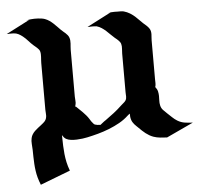

<svg xmlns="http://www.w3.org/2000/svg" viewBox="-80 -547 796 750"><g transform="rotate(-5 318.5 -172.0)"><path d="M377.7 -493.2Q375.5 -492.9 373.4 -492.7Q371.3 -492.4 369.1 -491.9Q369.6 -492.2 369.9 -492.2Q370.1 -492.2 370.4 -492.4Q372.3 -492.7 374.5 -493Q376.7 -493.4 378.9 -493.9L380.4 -494.6Q381.1 -494.6 382.9 -494.8Q384.8 -494.9 385.3 -494.9H385.7Q390.6 -495.6 396 -495.4Q401.4 -495.1 406.2 -495.1Q412.4 -495.1 419.1 -495.1Q425.8 -495.1 431.9 -493.7Q444.6 -490.2 455.9 -483.3Q467.3 -476.3 476.6 -467.5Q483.6 -461.2 490.1 -454.3Q496.6 -447.5 503.4 -441.2Q509.8 -435.5 515.9 -430.2Q522 -424.8 526.6 -417.7Q529.8 -412.6 530.9 -407Q532 -401.4 531.9 -395.4Q531.7 -389.4 531.1 -383.3Q530.5 -377.2 530.5 -371.6V-220Q530.5 -212.2 530.9 -204Q531.2 -195.8 528.6 -188.2L528.8 -188.5Q535.9 -179.9 538 -171Q540 -162.1 540.2 -153.1Q540.3 -144 539.8 -134.6Q539.3 -125.2 541.5 -115.5Q543.9 -104.7 551 -97.2Q558.1 -89.6 565.9 -82.5Q575.2 -74.2 583.7 -65.8Q592.3 -57.4 603 -50.8Q616.7 -42.5 632.1 -40.3Q647.5 -38.1 662.8 -37.6L557.6 11.5Q544.2 11 530.8 9.6Q517.3 8.3 504.6 3.9Q496.6 1 489.1 -3.3Q481.7 -7.6 475 -12.8Q468.3 -18.1 461.9 -24Q455.6 -30 449.7 -35.9Q445.3 -40.3 441.4 -43.9Q437.5 -47.6 434.1 -51.5Q430.7 -55.4 427.9 -60.1Q425 -64.7 423.3 -70.8Q421.4 -76.7 421 -82.4Q420.7 -88.1 420.7 -94L420.2 -93.5Q418.7 -92.3 417.2 -91.6Q415.8 -90.8 414.6 -89.6Q414.1 -89.1 414.1 -89.1L411.4 -86.9Q396 -72.3 376 -61Q356 -49.8 334.1 -41.1Q312.3 -32.5 289.8 -26.4Q267.3 -20.3 247.3 -16.1Q239.3 -14.4 228.4 -12.9Q217.5 -11.5 206.1 -11Q194.6 -10.5 183.8 -11.7Q173.1 -12.9 165.5 -16.8Q159.9 -19.5 156.1 -24Q152.3 -28.6 149.2 -33.4Q149.2 -31.5 149.3 -29.9Q149.4 -28.3 149.4 -27.1Q149.7 -8.8 150.3 7.9Q150.9 24.7 152.6 40.9Q154.3 57.1 157.8 73.5Q161.4 89.8 168 107.4Q138.4 118.9 109.1 130Q79.8 141.1 50.3 152.6Q47.6 145.3 44.9 138.2Q42.2 131.1 40.3 123.5Q36.6 110.1 34.7 96.4Q32.7 82.8 31.9 69.1Q31 55.4 30.8 41.6Q30.5 27.8 30.3 14.2Q30 2.4 28.9 -9.3Q27.8 -21 30.3 -32.2Q32 -40.3 36.3 -46.9Q40.5 -53.5 46.3 -59.1Q52 -64.7 58.6 -69.7Q65.2 -74.7 71 -79.3Q73.7 -81.5 75.3 -82.8Q76.9 -84 78.2 -85.1Q79.6 -86.2 81.1 -87.6Q82.5 -89.1 85.2 -91.6L86.4 -92.8L88.4 -95.5Q89.8 -97.9 91.1 -100.1Q92.3 -102.3 93 -105Q95.2 -113 94.2 -121.3Q93.3 -129.6 93.3 -137.7V-321.3Q93.3 -326.9 93.8 -332.8Q94.2 -338.6 94.6 -344.5Q95 -350.3 94.7 -356.1Q94.5 -361.8 92.8 -367.4Q91.6 -371.1 88.9 -374.5Q86.2 -377.9 82.6 -381.2Q79.1 -384.5 75.6 -387.3Q72 -390.1 69.6 -392.3Q59.3 -401.4 50.5 -411.5Q41.7 -421.6 31 -430.2Q23.2 -436.5 14.6 -440.9Q6.1 -445.3 -4.2 -445.8Q-8.5 -446 -12.8 -445.9Q-17.1 -445.8 -21.2 -445.8Q-22.5 -445.6 -25 -445.4Q-27.6 -445.3 -27.3 -445.6H-31L60.3 -492.7Q56.9 -492.2 53.6 -492.1Q50.3 -491.9 49.6 -491.9Q48.8 -491.9 51.5 -492.4Q54.2 -492.9 62.7 -494.1L63.7 -494.6H66.4Q67.9 -494.6 68.6 -494.9Q74 -495.6 81.2 -495.7Q88.4 -495.8 96.1 -495.4Q103.8 -494.9 110.8 -493.8Q117.9 -492.7 123 -490.7Q132.1 -487.3 139.8 -481.9Q147.5 -476.6 154.4 -470.2Q161.4 -463.9 167.8 -457Q174.3 -450.2 180.9 -443.6Q184.8 -439.7 189.3 -436Q193.8 -432.4 198.1 -428.5Q202.4 -424.6 205.9 -420.2Q209.5 -415.8 211.4 -410.4Q213.4 -404.8 213.9 -398.8Q214.4 -392.8 214 -386.7Q213.6 -380.6 213 -374.5Q212.4 -368.4 212.4 -362.5V-179Q212.4 -170.9 213.4 -162.5Q214.4 -154.1 212.2 -146.2Q211.7 -144.3 211.1 -142.6Q210.4 -140.9 209.7 -139.2Q210.2 -139.6 210.9 -139.8Q211.7 -139.9 212.4 -140.4Q218.8 -134 225.5 -127.8Q232.2 -121.6 238.5 -115.1Q244.9 -108.6 250.7 -101.8Q256.6 -95 261.5 -87.2Q264.6 -82 267.8 -77.1Q271 -72.3 275.1 -68.1Q276.6 -66.7 277.3 -65.9Q278.1 -65.2 279.5 -64.2Q280 -63.7 280.6 -63.6Q281.2 -63.5 281.7 -63.2Q286.4 -61.8 291.3 -61Q297.4 -60.1 303 -60.3Q306.2 -63 309.3 -65.4Q312.5 -67.9 315.9 -70.6Q317.9 -72.3 319.9 -73.6Q322 -75 324.2 -76.4Q341.8 -88.9 358.2 -101.6Q374.5 -114.3 390.4 -129.4Q394.5 -133.5 399.5 -137.3Q404.5 -141.1 408 -146.2Q410.4 -149.9 411.3 -153.9Q412.1 -158 412.1 -162.1Q412.1 -166.3 411.7 -170.4Q411.4 -174.6 411.4 -178.7V-330.3Q411.4 -339.8 412.4 -349.4Q413.3 -358.9 410.9 -368.2Q409.7 -372.3 407.1 -375.9Q404.5 -379.4 401.2 -382.7Q397.9 -386 394.4 -388.8Q390.9 -391.6 387.7 -394.3Q379.6 -401.1 372.2 -408.8Q364.7 -416.5 356.9 -423.5Q349.1 -430.4 340.5 -436.2Q331.8 -441.9 321 -445.1Q316.2 -445.6 311.8 -445.8Q307.4 -446 302.5 -446Q300.8 -445.8 299.3 -445.8Q297.9 -445.8 296.4 -445.8Q294.7 -445.6 291.9 -445.4Q289.1 -445.3 289.6 -445.6H285.6ZM90.8 -97.7Q91.3 -98.1 91.6 -98.5Q91.8 -98.9 91.3 -98.4ZM283.7 -61.8Q283.4 -61.8 283.3 -61.9Q283.2 -62 283 -62Q284.4 -61 283.7 -61.8ZM369.1 -491.9H368.9ZM293.9 -52.7Q293.5 -52.7 293.2 -52.5Q293.5 -52.7 293.9 -52.7Z"/></g></svg>

Font: Autopia
Style: Bold
Weight: 700
Designer: Antoine Gelgon
Foundry: Antoine Gelgon
Version: 001.000